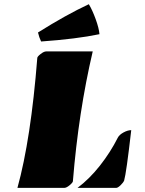

<svg xmlns="http://www.w3.org/2000/svg" viewBox="-20 -915 707 935"><path d="M292.5 0H64.9Q130.4 -236.8 161.6 -632.8Q161.6 -639.2 177.7 -651.9Q193.8 -664.6 205.1 -664.6H431.6Q362.3 -369.1 335 -32.7Q335 -26.4 319.3 -13.2Q303.7 0 292.5 0ZM553.7 -244.6Q561 -258.8 581.5 -270Q602.1 -281.2 619.1 -281.2Q595.2 -72.3 584.5 -35.6Q580.1 -25.4 566.9 -12.7Q553.7 0 545.4 0H357.4Q415.5 -43.5 466.8 -108.6Q518.1 -173.8 553.7 -244.6ZM180.2 -712.9Q170.9 -731.9 165 -756.8Q302.7 -843.3 412.6 -894.5Q430.2 -865.2 446 -821.5Q461.9 -777.8 464.4 -748.5Q352.5 -725.1 180.2 -712.9Z"/></svg>

Font: Emblema One
Style: Regular
Weight: 400
Designer: Riccardo De Franceschi
Foundry: Riccardo De Franceschi
Version: Version 1.003